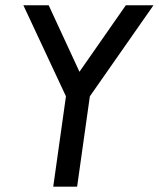

<svg xmlns="http://www.w3.org/2000/svg" viewBox="-20 -702 597 722"><path d="M557.1 -682.1 317.9 -339.8 270 0H180.2L228 -339.8L67.9 -682.1H163.1L278.8 -432.1L453.1 -682.1Z"/></svg>

Font: Myanmar Pyu Pro
Style: Regular
Weight: 400
Designer: Khon Soe Zaw Thu
Foundry: PaOh Unicode
Version: Version 2.00 April 29, 2017